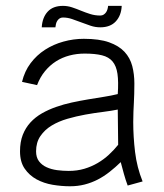

<svg xmlns="http://www.w3.org/2000/svg" viewBox="-20 -631 565 660"><path d="M123.5 -537.1Q125.5 -570.8 143.8 -590.8Q162.1 -610.8 196.3 -610.8Q212.4 -610.8 227.8 -605.7Q243.2 -600.6 258.5 -594.2Q273.9 -587.9 290 -582.8Q306.2 -577.6 324.7 -577.6Q331.5 -577.6 336.4 -580.8Q341.3 -584 344.5 -588.6Q347.7 -593.3 349.4 -599.1Q351.1 -605 351.6 -610.8H398.4Q397 -578.1 378.2 -557.6Q359.4 -537.1 324.7 -537.1Q307.6 -537.1 291.5 -542.5Q275.4 -547.9 259.5 -554Q243.7 -560.1 228 -565.4Q212.4 -570.8 196.3 -570.8Q189.5 -570.8 184.8 -567.6Q180.2 -564.5 177 -559.6Q173.8 -554.7 172.4 -548.6Q170.9 -542.5 170.4 -537.1ZM418.9 6.8Q411.6 -12.7 406 -33Q400.4 -53.2 395 -73.7Q376.5 -55.7 356.9 -40.3Q337.4 -24.9 316.2 -13.9Q294.9 -2.9 271.2 3.2Q247.6 9.3 220.7 9.3Q191.4 9.3 160.9 4.2Q130.4 -1 105.5 -14.6Q80.6 -28.3 64.7 -51.5Q48.8 -74.7 48.8 -110.8Q48.8 -143.1 58.3 -167.5Q67.9 -191.9 84.7 -210.2Q101.6 -228.5 124.3 -241.5Q147 -254.4 172.9 -263.4Q198.7 -272.5 226.8 -278.6Q254.9 -284.7 282.7 -289.3Q310.5 -293.9 336.7 -298.1Q362.8 -302.2 384.8 -307.6Q387.7 -350.1 383.8 -377.2Q379.9 -404.3 366.9 -419.7Q354 -435.1 330.6 -440.9Q307.1 -446.8 271 -446.8Q243.7 -446.8 218.8 -440.2Q193.8 -433.6 172.6 -420.2Q151.4 -406.7 134.5 -386.2Q117.7 -365.7 107.4 -338.4L55.7 -349.6Q64.5 -386.2 85.2 -413.8Q106 -441.4 134.8 -460Q163.6 -478.5 198 -488Q232.4 -497.6 268.1 -497.6Q321.3 -497.6 355 -485.6Q388.7 -473.6 408 -452.9Q427.2 -432.1 434.6 -404.1Q441.9 -376 441.9 -343.8Q441.9 -324.2 441.4 -308.6Q440.9 -293 440.2 -278.1Q439.5 -263.2 438.7 -247.3Q438 -231.4 438 -211.4Q438 -161.1 444.3 -108.4Q450.7 -55.7 470.2 -7.3ZM384.8 -254.4Q363.3 -250 334 -246.3Q304.7 -242.7 273.4 -237.1Q242.2 -231.4 211.9 -222.7Q181.6 -213.9 157.7 -199.5Q133.8 -185.1 118.9 -163.3Q104 -141.6 104 -110.8Q104 -89.8 114 -76.7Q124 -63.5 140.1 -56.2Q156.2 -48.8 176.3 -46.1Q196.3 -43.5 216.3 -43.5Q245.1 -43.5 269.8 -50.8Q294.4 -58.1 315.7 -70.6Q336.9 -83 354.5 -99.4Q372.1 -115.7 386.2 -133.3Z"/></svg>

Font: SaysetthaMai
Style: Regular
Weight: 400
Designer: John M. Durdin
Foundry: Lao Script for Windows
Version: Version 1.101